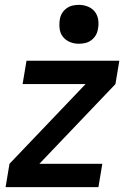

<svg xmlns="http://www.w3.org/2000/svg" viewBox="-20 -770 540 790"><path d="M3 0 19 -96 332 -424H73L89 -520H471L455 -424L142 -96H401L385 0ZM304 -590Q285 -590 268 -597Q251 -604 239.5 -618Q228 -632 225.5 -651Q223 -670 226 -689Q228 -703 235 -715Q242 -727 253.5 -735.5Q265 -744 278 -747Q291 -750 305 -750Q324 -750 341.5 -743Q359 -736 370 -722Q381 -708 384 -689Q387 -670 383 -651Q381 -637 374 -625Q367 -613 355.5 -604.5Q344 -596 331 -593Q318 -590 304 -590Z"/></svg>

Font: Iosevka Oblique
Style: Bold
Weight: 700
Italic angle: -9°
Monospace: yes
Designer: Belleve Invis
Foundry: Belleve Invis
Version: Version 32.5.0; ttfautohint (v1.8.4)